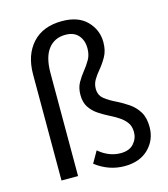

<svg xmlns="http://www.w3.org/2000/svg" viewBox="-120 -901 881 1007"><g transform="rotate(-15 321.0 -397.0)"><path d="M432 13Q347 13 275 -42L311 -105Q366 -58 430 -58Q477 -58 501 -85Q525 -112 525 -147Q525 -178 510.5 -198.5Q496 -219 472.5 -234.5Q449 -250 421 -264Q393 -278 366 -296Q339 -314 321.5 -340.5Q304 -367 304 -408Q304 -446 319.5 -473.5Q335 -501 354.5 -525Q374 -549 388.5 -574.5Q403 -600 403 -635Q403 -678 379 -705.5Q355 -733 309 -733Q250 -733 216 -689.5Q182 -646 182 -559V0H92V-576Q92 -681 149 -744Q206 -807 310 -807Q398 -807 445 -759Q492 -711 492 -644Q492 -599 474 -567Q456 -535 434 -509Q416 -488 403 -466Q390 -444 390 -418Q390 -382 416.5 -361.5Q443 -341 479 -324Q511 -308 541 -287.5Q571 -267 591 -235Q611 -203 611 -152Q611 -82 563 -34.5Q515 13 432 13Z"/></g></svg>

Font: Source Han Sans & Saira Hybrid
Style: Regular
Weight: 400
Designer: Ryoko NISHIZUKA 西塚涼子 (kana & ideographs); Paul D. Hunt (Latin, Greek & Cyrillic); Wenlong ZHANG 张文龙 (bopomofo); Sandoll 
Foundry: Adobe Systems Incorporated
Version: Version 1.00;August 2, 2021;FontCreator 13.0.0.2675 64-bit